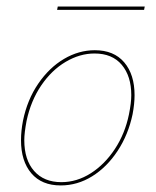

<svg xmlns="http://www.w3.org/2000/svg" viewBox="-20 -562 474 585"><path d="M44 -135Q44 -163 50 -194Q63 -258 96.5 -307Q130 -356 175 -382.5Q220 -409 269 -409Q327 -409 358.5 -372Q390 -335 390 -272Q390 -246 384 -214Q371 -152 338.5 -102.5Q306 -53 261 -25Q216 3 165 3Q107 3 75.5 -34Q44 -71 44 -135ZM373 -214Q380 -249 380 -272Q380 -330 351 -364.5Q322 -399 268 -399Q223 -399 180 -373.5Q137 -348 105.5 -301.5Q74 -255 61 -194Q54 -157 54 -135Q54 -75 84 -41Q114 -7 167 -7Q214 -7 256.5 -34Q299 -61 330 -108Q361 -155 373 -214ZM156 -542H421L419 -532H154Z"/></svg>

Font: Ysabeau Hairline
Style: Italic
Weight: 100
Italic angle: -12°
Designer: Christian Thalmann (Catharsis Fonts)
Version: Version 0.003